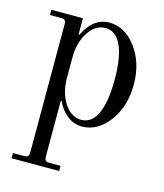

<svg xmlns="http://www.w3.org/2000/svg" viewBox="-106 -548 730 857"><g transform="rotate(15 259.0 -119.0)"><path d="M174 -182Q174 -112 205.5 -64Q237 -16 283 -16Q332 -16 357 -71Q382 -126 382 -228Q382 -330 357 -385Q332 -440 283 -440Q237 -440 205.5 -392Q174 -344 174 -274ZM28 230V206H80Q92 206 97 201Q102 196 102 184V-410Q102 -422 97 -427Q92 -432 80 -432H28V-456H174V-382L178 -381Q220 -468 294 -468Q366 -468 418 -398.5Q470 -329 470 -228Q470 -127 418 -57.5Q366 12 294 12Q255 12 224 -13.5Q193 -39 178 -75L174 -74V184Q174 196 179 201Q184 206 196 206H248V230Z"/></g></svg>

Font: Old Standard TT
Style: Regular
Weight: 400
Designer: Alexey Kryukov <alexios@thessalonica.org.ru>
Version: Version 2.2